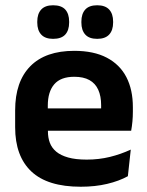

<svg xmlns="http://www.w3.org/2000/svg" viewBox="-20 -697 559 729"><path d="M286.5 12Q160.5 12 99 -46Q37.5 -104 37.5 -214V-278Q37.5 -387 95 -445.5Q152.5 -504 262 -504Q336 -504 385.5 -478Q435 -452 459.8 -404.2Q484.5 -356.5 484.5 -290V-272.5Q484.5 -254.5 482.8 -235.8Q481 -217 478 -200.5H362Q363.5 -228 363.8 -252.8Q364 -277.5 364 -297.5Q364 -332 353 -356.2Q342 -380.5 319.5 -393Q297 -405.5 262 -405.5Q210.5 -405.5 186 -377Q161.5 -348.5 161.5 -296V-250.5L162 -236V-197.5Q162 -174.5 169.2 -155Q176.5 -135.5 193.5 -121.2Q210.5 -107 238.8 -99Q267 -91 309.5 -91Q355.5 -91 397.2 -101.2Q439 -111.5 476.5 -129L465.5 -28Q432 -9.5 386.8 1.2Q341.5 12 286.5 12ZM105.5 -200.5V-285.5H452V-200.5ZM181.5 -549.5Q151.5 -549.5 136.5 -565.8Q121.5 -582 121.5 -611.5V-615Q121.5 -644.5 136.5 -660.8Q151.5 -677 181.5 -677Q213 -677 227.8 -660.8Q242.5 -644.5 242.5 -615V-611.5Q242.5 -582 227.8 -565.8Q213 -549.5 181.5 -549.5ZM349 -549.5Q318.5 -549.5 303.8 -565.8Q289 -582 289 -611.5V-615Q289 -644.5 303.8 -660.8Q318.5 -677 349 -677Q379.5 -677 394.5 -660.8Q409.5 -644.5 409.5 -615V-611.5Q409.5 -582 394.5 -565.8Q379.5 -549.5 349 -549.5Z"/></svg>

Font: Anek Latin SemiBold
Style: Regular
Weight: 600
Designer: Yesha Goshar
Foundry: Ek Type
Version: Version 1.003